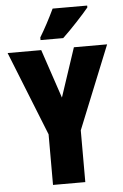

<svg xmlns="http://www.w3.org/2000/svg" viewBox="-61 -970 649 1013"><g transform="rotate(-5 263.5 -463.5)"><path d="M351 -714H527L349 -274V0H178V-268L0 -714H178L265 -455ZM440 -917Q417 -889 375.5 -844.5Q334 -800 299 -767H179V-781Q219 -847 257 -927H440Z"/></g></svg>

Font: Noto Sans UI CondBlack
Style: Regular
Weight: 900
Width: 3
Designer: Monotype Design Team
Foundry: Monotype Imaging Inc.
Version: Version 1.001